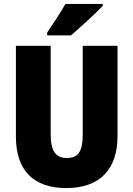

<svg xmlns="http://www.w3.org/2000/svg" viewBox="-20 -947 679 977"><path d="M503 -917V-927H313C288 -883 252 -829 220 -781V-767H341C392 -810 469 -882 503 -917ZM578 -255V-714H401V-262C401 -175 377 -143 320 -143C266 -143 238 -176 238 -261V-714H61V-251C61 -79 152 10 317 10C488 10 578 -85 578 -255Z"/></svg>

Font: Noto Sans Hebrew Condensed Black
Style: Regular
Weight: 900
Width: 3
Designer: Monotype Design Team
Foundry: Monotype Imaging Inc.
Version: Version 2.004